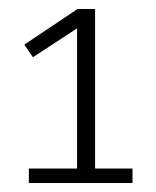

<svg xmlns="http://www.w3.org/2000/svg" viewBox="-20 -655 346 426"><path d="M274 -281V-249H44V-281ZM34 -556 152 -635H191V-249H151V-599L157 -596L53 -528Z"/></svg>

Font: Gemunu Libre ExtraLight ExtraLight
Style: Regular
Weight: 250
Version: Version 1.100